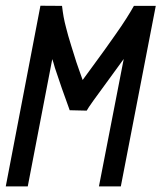

<svg xmlns="http://www.w3.org/2000/svg" viewBox="-27 -651 566 673"><path d="M114.7 -630.9 190.4 -630.4Q192.9 -609.4 196 -591.8Q199.2 -574.2 204.6 -554Q210 -533.7 212.2 -525.4Q214.4 -517.1 222.7 -490.5Q231 -463.9 232.9 -458Q239.3 -436 250.2 -405.8Q261.2 -375.5 262.7 -370.6Q268.1 -378.4 297.4 -418Q326.7 -457.5 340.1 -476.6Q353.5 -495.6 376.7 -528.3Q399.9 -561 415.5 -585.7Q431.2 -610.4 442.4 -630.4H519L396.5 2.4H319.8L406.7 -444.3Q389.6 -420.4 355.5 -374Q321.3 -327.6 301 -299.3Q280.8 -271 276.9 -263.2L217.3 -264.6Q216.8 -266.6 209.5 -286.4Q202.1 -306.2 189.7 -341.6Q177.2 -377 165.5 -413.1Q160.2 -433.1 156.2 -443.8L70.3 2.4H-6.8Z"/></svg>

Font: Fantasque Sans Mono
Style: Italic
Weight: 400
Italic angle: -11°
Monospace: yes
Designer: Jany Belluz
Version: Version 1.8.0 ; ttfautohint (v1.8.2)